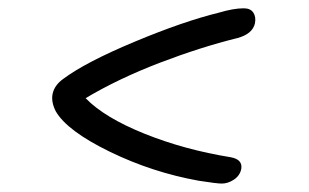

<svg xmlns="http://www.w3.org/2000/svg" viewBox="-20 -474 740 460"><path d="M511.2 -34.2Q499.5 -34.2 456.1 -41Q344.7 -61 242.9 -110.6Q141.1 -160.2 113.8 -207Q102.1 -229.5 106 -249Q110.4 -270 131.8 -285.2Q185.5 -325.2 302.5 -374Q419.4 -422.9 504.9 -443.8Q539.6 -454.1 564 -454.1Q580.1 -454.1 586.9 -443.8Q593.8 -433.6 590.8 -418Q585 -392.6 548.8 -382.8Q461.4 -361.3 362.5 -323.5Q263.7 -285.6 185.1 -238.8Q230 -192.4 325.9 -153.8Q421.9 -115.2 533.2 -97.2Q561.5 -91.8 558.1 -69.8Q555.2 -53.7 540.8 -43.9Q526.4 -34.2 511.2 -34.2Z"/></svg>

Font: Shantell Sans Bouncy
Style: Italic
Weight: 300
Italic angle: -11.31°
Designer: Stephen Nixon, Anya Danilova, Shantell Martin
Foundry: Arrow Type
Version: Version 1.006;[9816181b4]